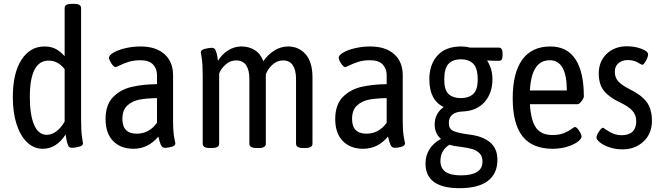

<svg xmlns="http://www.w3.org/2000/svg" viewBox="-20 -772 3461 1004"><path d="M47 -264Q47 -389 92 -459Q137 -529 212 -529Q247 -529 271.5 -516Q296 -503 318 -478V-730Q318 -752 355 -752H366Q404 -752 404 -730V-148Q404 -85 409 -55Q414 -25 414 -21Q414 -10 392.5 -4.5Q371 1 356 1Q341 1 335.5 -13Q330 -27 327 -45Q324 -63 323 -69Q300 -32 269.5 -13Q239 6 204 6Q157 6 121.5 -28Q86 -62 66.5 -123Q47 -184 47 -264ZM318 -136V-410Q284 -455 234 -455Q136 -455 136 -265Q136 -171 158.5 -119Q181 -67 225 -67Q250 -67 274.5 -85Q299 -103 318 -136Z M532 -149Q532 -224 571 -264Q610 -304 668 -317.5Q726 -331 801 -332V-379Q801 -413 780 -435Q759 -457 714 -457Q679 -457 652.5 -448.5Q626 -440 607 -430.5Q588 -421 585 -421Q575 -421 562.5 -440.5Q550 -460 550 -470Q550 -483 573.5 -497Q597 -511 635.5 -520Q674 -529 715 -529Q795 -529 840 -489Q885 -449 885 -378V-148Q885 -82 891 -53.5Q897 -25 897 -22Q897 -10 878 -4.5Q859 1 843 1Q828 1 821 -14.5Q814 -30 808 -58Q755 6 678 6Q611 6 571.5 -34.5Q532 -75 532 -149ZM801 -130V-259Q745 -258 708.5 -251Q672 -244 646 -220.5Q620 -197 620 -150Q620 -73 695 -73Q760 -73 801 -130Z M1614 -367V-20Q1614 2 1576 2H1566Q1528 2 1528 -20V-359Q1528 -406 1511 -431Q1494 -456 1460 -456Q1429 -456 1404.5 -433.5Q1380 -411 1370 -383V-367V-20Q1370 2 1333 2H1322Q1284 2 1284 -20V-359Q1284 -406 1267 -431Q1250 -456 1215 -456Q1182 -456 1157 -432Q1132 -408 1126 -386V-20Q1126 2 1088 2H1077Q1040 2 1040 -20V-373Q1040 -438 1035 -467Q1030 -496 1030 -499Q1030 -511 1051.5 -516.5Q1073 -522 1088 -522Q1102 -522 1107.5 -509Q1113 -496 1116 -479Q1119 -462 1120 -454Q1140 -488 1172.5 -508.5Q1205 -529 1243 -529Q1281 -529 1311.5 -510.5Q1342 -492 1357 -452Q1381 -487 1415 -508Q1449 -529 1487 -529Q1542 -529 1578 -488.5Q1614 -448 1614 -367Z M1733 -149Q1733 -224 1772 -264Q1811 -304 1869 -317.5Q1927 -331 2002 -332V-379Q2002 -413 1981 -435Q1960 -457 1915 -457Q1880 -457 1853.5 -448.5Q1827 -440 1808 -430.5Q1789 -421 1786 -421Q1776 -421 1763.5 -440.5Q1751 -460 1751 -470Q1751 -483 1774.5 -497Q1798 -511 1836.5 -520Q1875 -529 1916 -529Q1996 -529 2041 -489Q2086 -449 2086 -378V-148Q2086 -82 2092 -53.5Q2098 -25 2098 -22Q2098 -10 2079 -4.5Q2060 1 2044 1Q2029 1 2022 -14.5Q2015 -30 2009 -58Q1956 6 1879 6Q1812 6 1772.5 -34.5Q1733 -75 1733 -149ZM2002 -130V-259Q1946 -258 1909.5 -251Q1873 -244 1847 -220.5Q1821 -197 1821 -150Q1821 -73 1896 -73Q1961 -73 2002 -130Z M2205 83Q2205 41 2226.5 7.5Q2248 -26 2285 -45V-47Q2270 -59 2261.5 -78Q2253 -97 2253 -120Q2253 -179 2300 -212Q2225 -249 2225 -357Q2225 -435 2268 -482Q2311 -529 2391 -529Q2416 -529 2438 -523H2588Q2608 -523 2608 -494V-482Q2608 -467 2603.5 -460.5Q2599 -454 2588 -454Q2545 -454 2530 -456L2528 -454Q2555 -411 2555 -358Q2555 -285 2514 -238.5Q2473 -192 2399 -189Q2327 -186 2327 -128Q2327 -98 2350 -87.5Q2373 -77 2423 -70L2444 -67Q2507 -58 2544 -26.5Q2581 5 2581 64Q2581 136 2531 174Q2481 212 2383 212Q2205 212 2205 83ZM2478 -356Q2478 -416 2454.5 -439Q2431 -462 2390 -462Q2349 -462 2326 -439Q2303 -416 2303 -356Q2303 -301 2326 -280Q2349 -259 2390 -259Q2430 -259 2454 -280Q2478 -301 2478 -356ZM2503 73Q2503 45 2487.5 29.5Q2472 14 2450 7.5Q2428 1 2390 -4Q2352 -8 2330 -15Q2309 -3 2296 19Q2283 41 2283 70Q2283 145 2390 145Q2503 145 2503 73Z M2661 -258Q2661 -391 2711 -460Q2761 -529 2858 -529Q2945 -529 2989 -462.5Q3033 -396 3033 -268Q3033 -259 3021 -243Q3009 -227 3000 -227H2751Q2756 -142 2783 -104Q2810 -66 2869 -66Q2905 -66 2929 -76Q2953 -86 2968 -97Q2983 -108 2986 -108Q2996 -108 3008.5 -88Q3021 -68 3021 -58Q3021 -46 3000.5 -30.5Q2980 -15 2945 -4.5Q2910 6 2870 6Q2764 6 2712.5 -59Q2661 -124 2661 -258ZM2944 -299Q2944 -457 2855 -457Q2759 -457 2751 -299Z M3099 -53Q3099 -64 3112 -84Q3125 -104 3133 -104Q3135 -104 3150.5 -93Q3166 -82 3186 -73.5Q3206 -65 3231 -65Q3268 -65 3287.5 -83.5Q3307 -102 3307 -138Q3307 -172 3285.5 -194.5Q3264 -217 3219 -238Q3164 -264 3137.5 -298Q3111 -332 3111 -388Q3111 -451 3152.5 -490.5Q3194 -530 3258 -530Q3299 -530 3334 -517Q3369 -504 3369 -487Q3369 -475 3357.5 -454Q3346 -433 3338 -433Q3336 -433 3314.5 -445.5Q3293 -458 3263 -458Q3234 -458 3214.5 -442Q3195 -426 3195 -397Q3195 -365 3214.5 -345Q3234 -325 3270 -307Q3332 -277 3360.5 -240Q3389 -203 3389 -140Q3389 -73 3345 -32Q3301 9 3235 9Q3199 9 3167.5 -1.5Q3136 -12 3117.5 -27Q3099 -42 3099 -53Z"/></svg>

Font: Asap Condensed
Style: Regular
Weight: 400
Designer: Pablo Cosgaya
Foundry: Omnibus-Type
Version: Version 1.010; ttfautohint (v1.8)